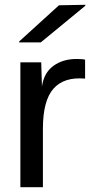

<svg xmlns="http://www.w3.org/2000/svg" viewBox="-20 -781 394 801"><path d="M300 -535Q325 -535 335 -532V-453Q247 -461 203 -411Q159 -361 159 -244V0H65V-521H152L155 -420Q163 -477 202.5 -506Q242 -535 300 -535ZM60 -604V-608L226 -759L336 -761V-757L150 -604Z"/></svg>

Font: Nacelle
Style: Regular
Weight: 400
Designer: Sora Sagano
Foundry: Sora Sagano
Version: Version 1.000;FEAKit 1.0